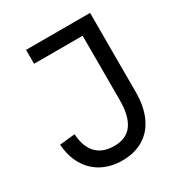

<svg xmlns="http://www.w3.org/2000/svg" viewBox="-168 -815 887 945"><g transform="rotate(-30 276.0 -342.5)"><path d="M28 -209 115 -218Q120 -143.5 156.2 -106.8Q192.5 -70 256 -70Q326 -70 359 -116.2Q392 -162.5 392 -252V-618H116V-697H480V-247Q480 -166 453.5 -107.8Q427 -49.5 376.5 -18.8Q326 12 256 12Q191.5 12 141.5 -14.5Q91.5 -41 62 -91Q32.5 -141 28 -209Z"/></g></svg>

Font: HK Grotesk
Style: Regular
Weight: 400
Designer: Alfredo Marco Pradil
Foundry: Hanken Design Co.
Version: Version 3.001